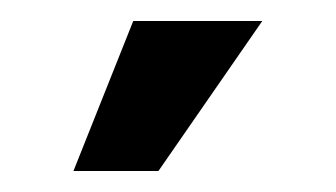

<svg xmlns="http://www.w3.org/2000/svg" viewBox="-20 -743 320 183"><path d="M230 -723 131 -580H50L107 -723Z"/></svg>

Font: MedMera Sans Semibold
Style: Regular
Weight: 600
Designer: Kasper Nordkvist
Foundry: UNCUT.wtf
Version: Version 1.300